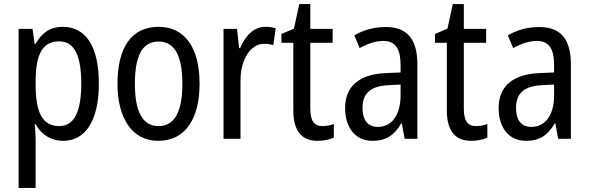

<svg xmlns="http://www.w3.org/2000/svg" viewBox="-20 -678 2878 938"><path d="M286 -547C226 -547 184 -518 154 -464H149L139 -537H71V240H154V6C154 -16 152 -44 150 -71H154C181 -22 228 10 289 10C398 10 463 -90 463 -269C463 -454 398 -547 286 -547ZM269 -476C345 -476 377 -403 377 -269C377 -134 343 -62 270 -62C187 -62 154 -128 154 -266V-285C155 -415 189 -476 269 -476Z M955 -269C955 -450 879 -547 755 -547C622 -547 554 -446 554 -269C554 -98 627 10 753 10C886 10 955 -99 955 -269ZM639 -269C639 -404 674 -475 755 -475C834 -475 871 -404 871 -269C871 -134 834 -62 755 -62C675 -62 639 -135 639 -269Z M1276 -547C1220 -547 1179 -504 1153 -443H1148L1138 -537H1072V0H1155V-282C1154 -388 1205 -464 1270 -464C1286 -464 1302 -462 1315 -457L1327 -540C1310 -545 1292 -547 1276 -547Z M1555 -62C1513 -62 1496 -90 1496 -148V-469H1605V-537H1496V-658H1442L1416 -538L1355 -512V-469H1413V-140C1413 -34 1457 10 1532 10C1562 10 1591 4 1611 -6V-72C1595 -66 1574 -62 1555 -62Z M1864 -546C1807 -546 1754 -531 1711 -505L1737 -443C1777 -465 1815 -478 1853 -478C1910 -478 1937 -443 1937 -359V-324L1867 -321C1735 -316 1666 -256 1666 -150C1666 -58 1713 10 1800 10C1867 10 1907 -18 1940 -75H1943L1957 0H2019V-363C2019 -483 1973 -546 1864 -546ZM1880 -262 1937 -265V-213C1937 -113 1892 -58 1826 -58C1780 -58 1751 -87 1751 -151C1751 -220 1788 -258 1880 -262Z M2305 -62C2263 -62 2246 -90 2246 -148V-469H2355V-537H2246V-658H2192L2166 -538L2105 -512V-469H2163V-140C2163 -34 2207 10 2282 10C2312 10 2341 4 2361 -6V-72C2345 -66 2324 -62 2305 -62Z M2614 -546C2557 -546 2504 -531 2461 -505L2487 -443C2527 -465 2565 -478 2603 -478C2660 -478 2687 -443 2687 -359V-324L2617 -321C2485 -316 2416 -256 2416 -150C2416 -58 2463 10 2550 10C2617 10 2657 -18 2690 -75H2693L2707 0H2769V-363C2769 -483 2723 -546 2614 -546ZM2630 -262 2687 -265V-213C2687 -113 2642 -58 2576 -58C2530 -58 2501 -87 2501 -151C2501 -220 2538 -258 2630 -262Z"/></svg>

Font: Noto Sans Kannada Condensed
Style: Regular
Weight: 400
Width: 3
Designer: Jelle Bosma - Monotype Design Team
Foundry: Monotype Imaging Inc.
Version: Version 2.005